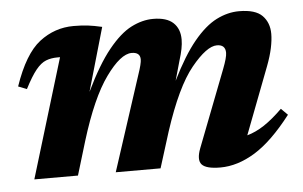

<svg xmlns="http://www.w3.org/2000/svg" viewBox="-40 -503 904 572"><g transform="rotate(-5 412.0 -216.5)"><path d="M811.5 -126Q754 -51.5 701.5 -19.2Q649 13 597.5 13Q555 13 542.2 -1.2Q529.5 -15.5 542.5 -49.5L631 -278.5Q644 -312 644 -326Q644 -350.5 618.5 -350.5Q588 -350.5 541.8 -294Q495.5 -237.5 453 -107L419.5 0H285.5L378 -284Q389 -316 389 -328.5Q389 -350 363.5 -350Q330.5 -350 286 -288.2Q241.5 -226.5 203 -101L172.5 0H42L150 -356H142.5Q123 -356 107.8 -350Q92.5 -344 77.5 -325.5Q62.5 -307 43.5 -270L18 -280Q50.5 -375 96 -410Q141.5 -445 198 -445Q222 -445 240.5 -442.8Q259 -440.5 283 -435L228.5 -245.5Q266.5 -324.5 301.8 -368Q337 -411.5 370.2 -428.5Q403.5 -445.5 436 -445.5Q476.5 -445.5 496 -427.2Q515.5 -409 515.5 -377Q515.5 -364 512.5 -348.8Q509.5 -333.5 503.5 -314.5L487 -256Q523 -329 557.2 -370.5Q591.5 -412 625.2 -429Q659 -446 693 -446Q742 -446 762.5 -425Q783 -404 783 -370.5Q783 -352 778 -328.2Q773 -304.5 762 -275.5L685.5 -75.5Q711 -82.5 736.8 -99.5Q762.5 -116.5 792 -145.5Z"/></g></svg>

Font: Newsreader Text
Style: Bold Italic
Weight: 700
Italic angle: -17°
Designer: Hugues Gentile
Foundry: Production Type
Version: Version 1.001